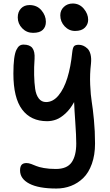

<svg xmlns="http://www.w3.org/2000/svg" viewBox="-20 -853 627 1093"><path d="M407.2 -676.8Q373 -676.8 348.1 -703.1Q323.2 -729.5 323.2 -766.1Q323.2 -794.4 343.5 -813.7Q363.8 -833 394 -833Q432.1 -833 457 -803.5Q481.9 -773.9 481.9 -740.2Q481.9 -714.8 463.4 -695.8Q444.8 -676.8 407.2 -676.8ZM168 -666Q131.8 -666 106.4 -692.1Q81.1 -718.3 81.1 -753.9Q81.1 -785.2 99.4 -804.7Q117.7 -824.2 147.9 -824.2Q190.4 -824.2 215.8 -794.4Q241.2 -764.6 241.2 -729Q241.2 -700.2 223.6 -683.1Q206.1 -666 168 -666ZM300.8 220.2Q200.2 220.2 147.2 192.6Q94.2 165 94.2 117.2Q94.2 95.2 103 85.2Q111.8 75.2 130.9 75.2Q143.1 75.2 157.7 80.6Q172.4 85.9 186.3 92Q200.2 98.1 229.7 103.5Q259.3 108.9 297.9 108.9Q361.3 108.9 387.7 71.3Q414.1 33.7 414.1 -36.1Q414.1 -79.6 408.7 -155.5Q403.3 -231.4 401.9 -272Q380.4 -232.4 353 -207.3Q325.7 -182.1 300.3 -172.6Q274.9 -163.1 248 -163.1Q155.8 -163.1 106 -229.5Q56.2 -295.9 56.2 -434.1Q56.2 -484.4 60.5 -518.1Q64.9 -551.8 73.2 -568.8Q81.5 -585.9 91.1 -592.5Q100.6 -599.1 113.8 -599.1Q149.4 -599.1 164.3 -579.6Q179.2 -560.1 176.8 -518.1Q173.3 -470.2 174.3 -425.8Q175.3 -381.3 180.2 -347.2Q185.1 -313 200.7 -292.5Q216.3 -272 242.2 -272Q281.7 -272 313 -309.6Q344.2 -347.2 363.5 -409.7Q382.8 -472.2 391.1 -554.2Q394 -581.5 401.4 -589.8Q408.7 -598.1 428.2 -598.1Q440.9 -598.1 453.4 -593Q465.8 -587.9 477.8 -576.7Q489.7 -565.4 495.4 -543.5Q501 -521.5 498 -491.2Q490.7 -431.2 493.4 -370.8Q496.1 -310.5 502.2 -273.9Q508.3 -237.3 514.6 -171.9Q521 -106.4 521 -36.1Q521 29.3 502.9 79.8Q484.9 130.4 453.9 160.4Q422.9 190.4 384 205.3Q345.2 220.2 300.8 220.2Z"/></svg>

Font: Shantell Sans Irregular Bouncy
Style: Regular
Weight: 500
Designer: Stephen Nixon, Anya Danilova, Shantell Martin
Foundry: Arrow Type
Version: Version 1.006;[9816181b4]